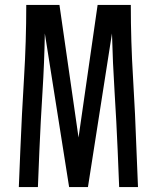

<svg xmlns="http://www.w3.org/2000/svg" viewBox="-20 -755 634 775"><path d="M56 0 62 -147Q68 -294 77 -441Q86 -588 86 -735H220L297 -200L374 -735H508Q508 -588 517 -441Q526 -294 531 -147L537 0H461L455 -147Q450 -265 442.5 -383.5Q435 -502 432 -620L335 0H259L161 -620Q159 -502 151.5 -383.5Q144 -265 139 -147L133 0Z"/></svg>

Font: Iosevka QP
Style: Regular
Weight: 400
Designer: Belleve Invis
Foundry: Belleve Invis
Version: Version 20.0.0; ttfautohint (v1.8.4)